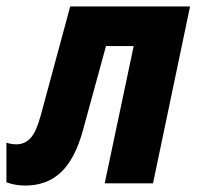

<svg xmlns="http://www.w3.org/2000/svg" viewBox="-54 -569 610 596"><path d="M24 7Q-6 7 -34 -3V-126Q-19 -121 -3 -121Q22 -121 40 -139.5Q58 -158 72 -209L164 -549H536L421 0H271L361 -426H275L203 -163Q179 -76 135.5 -34.5Q92 7 24 7Z"/></svg>

Font: Noto Sans Condensed ExtraBold
Style: Italic
Weight: 800
Width: 3
Italic angle: -12°
Designer: Monotype Design Team
Foundry: Monotype Imaging Inc.
Version: Version 2.013; ttfautohint (v1.8.4.7-5d5b)